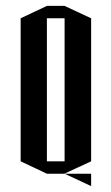

<svg xmlns="http://www.w3.org/2000/svg" viewBox="-20 -548 378 651"><path d="M289 -486V-1L198 41H139L50 -1V-486L139 -528H199ZM199 -1V-486H139V-1ZM289 41V83L199 41Z"/></svg>

Font: Frankia
Style: Regular
Weight: 400
Version: Version 001.000